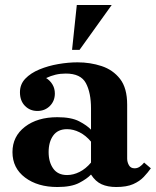

<svg xmlns="http://www.w3.org/2000/svg" viewBox="-20 -740 625 770"><path d="M446 10Q412 10 387.5 -1Q363 -12 345 -40V-305Q345 -368 324.5 -406.5Q304 -445 244 -445Q222 -445 203 -440.5Q184 -436 165 -427Q181 -417 190.5 -401Q200 -385 200 -365Q200 -335 180 -315Q160 -295 130 -295Q100 -295 80 -315.5Q60 -336 60 -370Q60 -402 81.5 -424.5Q103 -447 138 -461.5Q173 -476 213.5 -483Q254 -490 291 -490Q342 -490 387.5 -475Q433 -460 461.5 -423.5Q490 -387 490 -320V-104Q490 -90 497 -77.5Q504 -65 520 -65Q531 -65 540.5 -71.5Q550 -78 558 -88L585 -65Q573 -48 556.5 -30.5Q540 -13 514 -1.5Q488 10 446 10ZM210 10Q131 10 80.5 -28Q30 -66 30 -130Q30 -193 80 -231.5Q130 -270 210 -270Q266 -270 297.5 -253.5Q329 -237 345 -220V-172Q324 -197 299 -209.5Q274 -222 249 -222Q212 -222 193.5 -196.5Q175 -171 175 -130Q175 -90 193.5 -64Q212 -38 249 -38Q274 -38 299 -50.5Q324 -63 345 -88V-40Q329 -23 297.5 -6.5Q266 10 210 10ZM269 -540 288 -720H428L299 -540Z"/></svg>

Font: Brygada 1918
Style: Bold
Weight: 700
Designer: Mateusz Machalski | Borys Kosmynka | Przemek Hoffer
Foundry: NIEPODLEGLA 2018
Version: Version 3.006